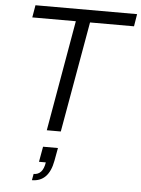

<svg xmlns="http://www.w3.org/2000/svg" viewBox="-63 -734 782 1066"><g transform="rotate(5 328.5 -201.5)"><path d="M213.9 0 321.8 -617.2H79.1L90.8 -686H657.2L646 -617.2H400.9L292 0ZM155.8 283.2 162.1 248Q213.4 248 224.1 178.2H186L201.2 92.8H284.2L271 165Q249.5 283.2 155.8 283.2Z"/></g></svg>

Font: Archivo Light
Style: Italic
Weight: 300
Italic angle: -10°
Designer: Hector Gatti
Foundry: Omnibus-Type
Version: Version 2.001